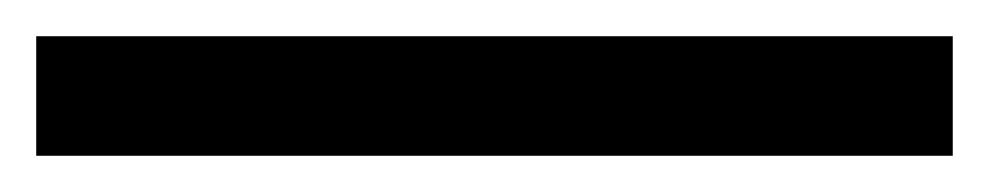

<svg xmlns="http://www.w3.org/2000/svg" viewBox="-23 -846 546 106"><path d="M503 -760H-3V-826H503Z"/></svg>

Font: Noto IKEA Simplified Chinese
Style: Regular
Weight: 400
Designer: Monotype Design Team
Foundry: Monotype Imaging Inc.
Version: Version 1.100